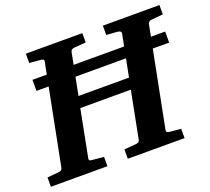

<svg xmlns="http://www.w3.org/2000/svg" viewBox="-131 -817 1055 964"><g transform="rotate(-20 397.0 -335.5)"><path d="M-15.1 0V-49.8L44.9 -55.2Q64.5 -56.6 66.9 -70.8L170.9 -601.1Q172.4 -609.9 167.5 -612.8Q162.6 -615.7 151.9 -616.2L95.2 -621.1V-670.9H397V-621.1L335 -616.2Q316.4 -614.7 314 -600.1L271 -380.9H541L584 -601.1Q586.4 -615.7 563 -617.2L506.8 -621.1V-670.9H809.1V-621.1L745.1 -615.2Q730 -613.3 727.1 -600.1L623 -69.8Q620.6 -56.6 640.1 -55.2L699.2 -49.8V0H396V-49.8L458 -55.2Q467.3 -56.2 472.9 -59.1Q478.5 -62 480 -70.8L528.8 -320.8H258.8L210 -69.8Q208.5 -61 211.9 -58.6Q215.3 -56.2 228 -55.2L287.1 -49.8V0ZM81.5 -477.1V-536.1H790.5V-477.1Z"/></g></svg>

Font: Charis
Style: Bold Italic
Weight: 700
Italic angle: -11°
Designer: Walt Agee, Miriam Martin, Annie Olsen, Victor Gaultney, Lorna Priest, Alan Ward, Bob Hallissy, Martin Hosken, Sharon Cor
Foundry: SIL Global
Version: Version 7.000